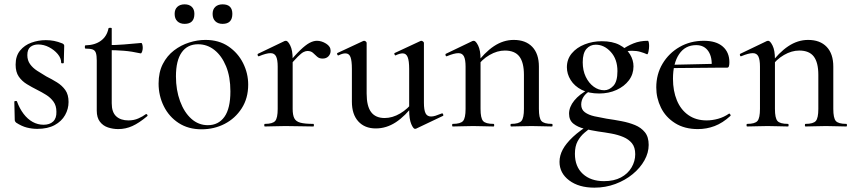

<svg xmlns="http://www.w3.org/2000/svg" viewBox="-20 -583 3941 885"><path d="M106 -329Q106 -305 118.5 -287.5Q131 -270 151 -257Q171 -244 193 -231Q219 -218 242.5 -203.5Q266 -189 281 -168Q296 -147 296 -113Q296 -81 280 -52.5Q264 -24 232 -6.5Q200 11 152 11Q128 11 104 5Q80 -1 54 -18Q52 -20 50 -23Q48 -26 48 -30L46 -114Q46 -117 51.5 -117.5Q57 -118 58 -116Q70 -83 88.5 -58.5Q107 -34 130.5 -21Q154 -8 181 -8Q209 -8 225 -23Q241 -38 240 -68Q240 -96 226.5 -114.5Q213 -133 193 -145.5Q173 -158 151 -169Q127 -181 104 -195Q81 -209 66.5 -230Q52 -251 52 -285Q52 -325 72.5 -350Q93 -375 125 -386.5Q157 -398 191 -398Q211 -398 229 -394.5Q247 -391 267 -383Q276 -379 276 -372Q276 -354 275 -335Q274 -316 274 -294Q274 -291 268 -291Q262 -291 262 -294Q262 -315 246 -334Q230 -353 206 -365.5Q182 -378 156 -378Q135 -378 120.5 -367Q106 -356 106 -329Z M525 12Q501 12 478 4.5Q455 -3 440.5 -22Q426 -41 426 -73V-304Q426 -327 422 -339Q418 -351 407 -355Q396 -359 374 -359Q371 -359 371 -366.5Q371 -374 374 -374Q418 -375 445.5 -395.5Q473 -416 480 -452Q481 -455 488 -455Q495 -455 495 -452V-107Q495 -66 515.5 -47Q536 -28 572 -28Q597 -28 617.5 -37Q638 -46 651 -56Q655 -59 658.5 -54.5Q662 -50 658 -47Q621 -16 590 -2Q559 12 525 12ZM628 -337Q588 -346 551 -349Q514 -352 473 -352V-375Q513 -375 550.5 -378Q588 -381 631 -385Q634 -385 636 -378Q638 -371 638 -362Q638 -354 635 -345Q632 -336 628 -337Z M909 13Q848 13 803.5 -16Q759 -45 735 -93.5Q711 -142 711 -198Q711 -250 730.5 -288Q750 -326 782 -350.5Q814 -375 852 -387Q890 -399 927 -399Q989 -399 1033 -369Q1077 -339 1100.5 -292Q1124 -245 1124 -193Q1124 -130 1094 -83.5Q1064 -37 1015.5 -12Q967 13 909 13ZM938 -6Q987 -6 1014.5 -44.5Q1042 -83 1042 -162Q1042 -229 1022 -277.5Q1002 -326 968.5 -352.5Q935 -379 893 -379Q844 -379 817.5 -341.5Q791 -304 791 -231Q791 -168 810 -116.5Q829 -65 862 -35.5Q895 -6 938 -6ZM831 -473Q810 -473 797.5 -485Q785 -497 785 -519Q785 -540 797.5 -551.5Q810 -563 831 -563Q852 -563 864 -551.5Q876 -540 876 -519Q876 -473 831 -473ZM1006 -473Q985 -473 972.5 -485Q960 -497 960 -519Q960 -540 972.5 -551.5Q985 -563 1006 -563Q1051 -563 1051 -519Q1051 -473 1006 -473Z M1307 -271 1301 -282Q1339 -328 1364 -352Q1389 -376 1407 -385.5Q1425 -395 1441 -395Q1462 -395 1483 -382Q1504 -369 1504 -349Q1504 -334 1494 -323.5Q1484 -313 1467 -313Q1451 -313 1441.5 -322Q1432 -331 1422.5 -339.5Q1413 -348 1397 -348Q1389 -348 1379 -343Q1369 -338 1352.5 -321.5Q1336 -305 1307 -271ZM1201 0Q1198 0 1198 -6Q1198 -12 1201 -12Q1237 -12 1248.5 -25.5Q1260 -39 1260 -81V-276Q1260 -308 1252.5 -323Q1245 -338 1227 -338Q1217 -338 1204 -334.5Q1191 -331 1174 -324Q1170 -322 1168 -327.5Q1166 -333 1169 -335L1292 -394Q1296 -395 1298 -395Q1307 -395 1318 -373Q1329 -351 1329 -310V-81Q1329 -53 1336.5 -38Q1344 -23 1364.5 -17.5Q1385 -12 1424 -12Q1427 -12 1427 -6Q1427 0 1424 0Q1398 0 1365 -1Q1332 -2 1295 -2Q1268 -2 1243.5 -1Q1219 0 1201 0Z M1712 9Q1661 9 1631.5 -23.5Q1602 -56 1602 -114V-265Q1602 -303 1595.5 -320Q1589 -337 1572 -337Q1559 -337 1541 -328Q1537 -326 1534.5 -332Q1532 -338 1536 -339L1654 -394Q1656 -395 1658 -395Q1662 -395 1666 -392Q1670 -389 1670 -385V-152Q1670 -94 1690.5 -66.5Q1711 -39 1753 -39Q1789 -39 1824.5 -60Q1860 -81 1885 -115L1890 -104Q1848 -48 1804.5 -19.5Q1761 9 1712 9ZM1934 -385V-110Q1934 -76 1941.5 -61Q1949 -46 1967 -46Q1976 -46 1987.5 -49.5Q1999 -53 2016 -60Q2020 -62 2022.5 -56.5Q2025 -51 2022 -49L1898 10Q1896 11 1893 11Q1885 11 1875.5 -11.5Q1866 -34 1866 -76V-265Q1866 -303 1859 -320Q1852 -337 1836 -337Q1823 -337 1804 -328Q1801 -326 1798.5 -332Q1796 -338 1800 -339L1918 -394Q1920 -395 1922 -395Q1925 -395 1929.5 -392Q1934 -389 1934 -385Z M2336 0Q2333 0 2333 -6Q2333 -12 2336 -12Q2372 -12 2383.5 -25.5Q2395 -39 2395 -81V-238Q2395 -295 2374 -322.5Q2353 -350 2307 -350Q2272 -350 2236.5 -329.5Q2201 -309 2176 -273L2172 -285Q2213 -341 2256.5 -370Q2300 -399 2348 -399Q2403 -399 2433.5 -367Q2464 -335 2464 -276V-81Q2464 -39 2475.5 -25.5Q2487 -12 2524 -12Q2527 -12 2527 -6Q2527 0 2524 0Q2505 0 2481 -1Q2457 -2 2430 -2Q2403 -2 2378.5 -1Q2354 0 2336 0ZM2067 0Q2064 0 2064 -6Q2064 -12 2067 -12Q2103 -12 2114.5 -25.5Q2126 -39 2126 -81V-276Q2126 -308 2118.5 -323Q2111 -338 2093 -338Q2083 -338 2070 -334.5Q2057 -331 2040 -324Q2036 -322 2034 -327.5Q2032 -333 2035 -335L2158 -394Q2162 -395 2164 -395Q2173 -395 2184 -373Q2195 -351 2195 -310V-81Q2195 -39 2206.5 -25.5Q2218 -12 2255 -12Q2258 -12 2258 -6Q2258 0 2255 0Q2236 0 2212 -1Q2188 -2 2161 -2Q2134 -2 2109.5 -1Q2085 0 2067 0Z M2720 282Q2648 282 2603.5 248.5Q2559 215 2559 163Q2559 134 2574 106Q2589 78 2621 48Q2653 18 2704 -13L2714 -2Q2694 12 2674.5 28.5Q2655 45 2642.5 68Q2630 91 2630 126Q2630 185 2666.5 218.5Q2703 252 2764 252Q2810 252 2842 235Q2874 218 2891 189Q2908 160 2908 128Q2908 96 2893 77.5Q2878 59 2853 48.5Q2828 38 2797.5 32.5Q2767 27 2737 23Q2705 18 2674 10.5Q2643 3 2623 -13Q2603 -29 2603 -59Q2603 -90 2627 -119.5Q2651 -149 2692 -170L2700 -164Q2680 -153 2669.5 -136.5Q2659 -120 2659 -101Q2659 -78 2676 -65.5Q2693 -53 2720 -47Q2747 -41 2776 -36Q2811 -31 2845 -24.5Q2879 -18 2907 -6.5Q2935 5 2952.5 26.5Q2970 48 2970 85Q2970 121 2950.5 156Q2931 191 2896.5 219.5Q2862 248 2816.5 265Q2771 282 2720 282ZM2742 -152Q2694 -152 2661 -169Q2628 -186 2610.5 -214Q2593 -242 2593 -273Q2593 -310 2615.5 -337Q2638 -364 2675 -378.5Q2712 -393 2754 -393Q2803 -393 2835.5 -376Q2868 -359 2884 -332.5Q2900 -306 2900 -277Q2900 -241 2879 -213Q2858 -185 2822 -168.5Q2786 -152 2742 -152ZM2765 -167Q2788 -167 2807 -187Q2826 -207 2826 -255Q2826 -310 2795.5 -343.5Q2765 -377 2726 -377Q2700 -377 2683 -357.5Q2666 -338 2666 -296Q2666 -258 2680 -229Q2694 -200 2716.5 -183.5Q2739 -167 2765 -167ZM2838 -316 2839 -349Q2870 -371 2900 -383Q2930 -395 2966 -395Q2969 -395 2970.5 -387.5Q2972 -380 2972 -371Q2972 -359 2969 -345Q2966 -331 2962 -333Q2949 -339 2931.5 -344Q2914 -349 2893 -349Q2881 -349 2869.5 -347Q2858 -345 2846 -341Z M3197 12Q3135 12 3091.5 -15.5Q3048 -43 3026.5 -87Q3005 -131 3005 -180Q3005 -241 3034 -289.5Q3063 -338 3112.5 -366.5Q3162 -395 3224 -395Q3281 -395 3311.5 -368.5Q3342 -342 3342 -296Q3342 -285 3340 -278Q3338 -271 3331 -271H3260Q3264 -319 3245 -347Q3226 -375 3189 -375Q3138 -375 3110 -333Q3082 -291 3082 -220Q3082 -164 3100 -120.5Q3118 -77 3153 -52.5Q3188 -28 3237 -28Q3263 -28 3290 -35.5Q3317 -43 3340 -59Q3342 -61 3345.5 -56.5Q3349 -52 3347 -49Q3311 -16 3274 -2Q3237 12 3197 12ZM3059 -269 3058 -284 3283 -289V-271Z M3693 0Q3690 0 3690 -6Q3690 -12 3693 -12Q3729 -12 3740.5 -25.5Q3752 -39 3752 -81V-238Q3752 -295 3731 -322.5Q3710 -350 3664 -350Q3629 -350 3593.5 -329.5Q3558 -309 3533 -273L3529 -285Q3570 -341 3613.5 -370Q3657 -399 3705 -399Q3760 -399 3790.5 -367Q3821 -335 3821 -276V-81Q3821 -39 3832.5 -25.5Q3844 -12 3881 -12Q3884 -12 3884 -6Q3884 0 3881 0Q3862 0 3838 -1Q3814 -2 3787 -2Q3760 -2 3735.5 -1Q3711 0 3693 0ZM3424 0Q3421 0 3421 -6Q3421 -12 3424 -12Q3460 -12 3471.5 -25.5Q3483 -39 3483 -81V-276Q3483 -308 3475.5 -323Q3468 -338 3450 -338Q3440 -338 3427 -334.5Q3414 -331 3397 -324Q3393 -322 3391 -327.5Q3389 -333 3392 -335L3515 -394Q3519 -395 3521 -395Q3530 -395 3541 -373Q3552 -351 3552 -310V-81Q3552 -39 3563.5 -25.5Q3575 -12 3612 -12Q3615 -12 3615 -6Q3615 0 3612 0Q3593 0 3569 -1Q3545 -2 3518 -2Q3491 -2 3466.5 -1Q3442 0 3424 0Z"/></svg>

Font: Cormorant Light Medium
Style: Regular
Weight: 500
Version: Version 4.000